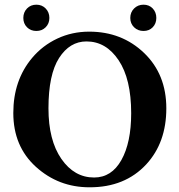

<svg xmlns="http://www.w3.org/2000/svg" viewBox="-20 -794 770 824"><path d="M95.9 -677Q80.1 -692.9 80.1 -717Q80.1 -741.2 95.9 -757.6Q111.8 -773.9 136 -773.9Q160.2 -773.9 176 -757.6Q191.9 -741.2 191.9 -717Q191.9 -692.9 176 -677Q160.2 -661.1 136 -661.1Q111.8 -661.1 95.9 -677ZM555.4 -677Q539.1 -692.9 539.1 -717Q539.1 -741.2 555.4 -757.6Q571.8 -773.9 595.9 -773.9Q620.1 -773.9 635.5 -757.6Q650.9 -741.2 650.9 -717Q650.9 -692.9 635.5 -677Q620.1 -661.1 595.9 -661.1Q571.8 -661.1 555.4 -677ZM351.1 -616.2Q279.3 -616.2 233.6 -545.2Q188 -474.1 188 -329.1Q188 -191.9 243.4 -112.1Q298.8 -32.2 383.8 -32.2Q459 -32.2 501 -107.2Q543 -182.1 543 -308.1Q543 -455.1 489 -535.6Q435.1 -616.2 351.1 -616.2ZM693.8 -329.1Q693.8 -182.1 607.9 -88.9Q516.1 10.3 363.8 9.8Q231 9.8 134 -78.1Q37.1 -166 37.1 -309.1Q37.1 -449.7 118.2 -545.9Q162.6 -598.6 225.8 -628.4Q289.1 -658.2 362.8 -658.2Q502.9 -658.2 598.4 -566.7Q693.8 -475.1 693.8 -329.1Z"/></svg>

Font: Linux Libertine
Style: Bold
Weight: 700
Designer: Philipp H. Poll
Foundry: Philipp H. Poll
Version: Version 5.0.3